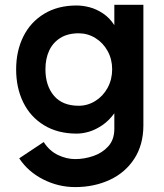

<svg xmlns="http://www.w3.org/2000/svg" viewBox="-20 -541 682 797"><path d="M445.6 -253.6Q445.6 -295 426.8 -329.2Q408 -363.4 375.9 -383.1Q343.8 -402.8 306.8 -402.8Q261.2 -402.8 230.2 -383.3Q199.2 -363.8 183.9 -330.4Q168.6 -297 168.6 -253.6Q168.6 -185.6 203.8 -143.8Q239 -102 306.8 -102Q343.8 -102 375.9 -122Q408 -142 426.8 -176.6Q445.6 -211.2 445.6 -253.6ZM292 235.6Q222 235.6 159.1 203.6Q96.2 171.6 59.8 116.2L161.4 48.6Q185.6 86 221.2 102.7Q256.8 119.4 292 119.4Q330 119.4 367.4 106.6Q404.8 93.8 429.5 66.4Q454.2 39 454.6 -5V-70.8Q432.6 -40.4 405.1 -21.6Q377.6 -2.8 350.5 5.4Q323.4 13.6 298 13.6Q220 13.6 163.2 -20.9Q106.4 -55.4 76.7 -115.7Q47 -176 47 -253Q47 -329 76.7 -389.1Q106.4 -449.2 163.2 -483.7Q220 -518.2 298 -518.2Q323.4 -518.2 351.7 -510.9Q380 -503.6 407.6 -485.2Q435.2 -466.8 454.6 -436.6V-521H575.2V-19.6Q574.8 60.8 537.2 118.4Q499.6 176 435.2 205.8Q370.8 235.6 292 235.6Z"/></svg>

Font: SUIT Variable
Style: Regular
Weight: 400
Designer: Sunn Youn; Korean Glyphs from Source Han Sans (Sandoll Communications; Soo-young Jang, Joo-yeon Kang)
Foundry: Sunn
Version: Version 1.150;FEAKit 1.0